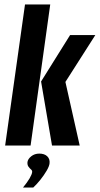

<svg xmlns="http://www.w3.org/2000/svg" viewBox="-20 -652 447 860"><path d="M3 0 92 -632H205L117 0ZM213 0 164 -287 294 -495H407L273 -285L337 0ZM83 188Q102 165 112.5 147Q123 129 124 119Q125 112 119 107Q113 102 107.5 94.5Q102 87 103 74Q105 60 120 48Q135 36 156 36Q179 36 191.5 48Q204 60 202 79Q201 92 189 112.5Q177 133 161 153Q145 173 129 188Z"/></svg>

Font: Alumni Sans
Style: Bold Italic
Weight: 700
Italic angle: -8°
Designer: Robert E. Leuschke
Foundry: Robert E. Leuschke
Version: Version 1.016